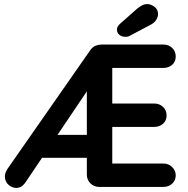

<svg xmlns="http://www.w3.org/2000/svg" viewBox="-20 -919 924 944"><path d="M197 -256H425L407 -218V-507L428 -501L103 -19Q85 5 60 5Q41 5 23.5 -9Q6 -23 4 -48Q3 -68 17 -89L425 -674Q436 -689 450.5 -694.5Q465 -700 481 -700H783Q809 -700 826.5 -683.5Q844 -667 844 -641Q844 -616 826.5 -600.5Q809 -585 783 -585H522L532 -594V-391L523 -410H738Q764 -410 781.5 -393.5Q799 -377 799 -351Q799 -326 781.5 -310.5Q764 -295 738 -295H522L532 -310V-89L522 -115H783Q809 -115 826.5 -97.5Q844 -80 844 -57Q844 -32 826.5 -16Q809 0 783 0H468Q442 0 424.5 -17.5Q407 -35 407 -61V-156L432 -143H138ZM597 -738Q578 -738 566.5 -748Q555 -758 555 -774Q555 -781 558.5 -787.5Q562 -794 569 -801L655 -877Q666 -886 678.5 -892.5Q691 -899 704 -899Q721 -899 739 -886Q757 -873 757 -850Q757 -835 747.5 -820.5Q738 -806 720 -797L620 -744Q614 -740 608 -739Q602 -738 597 -738Z"/></svg>

Font: Quicksand Light
Style: Bold
Weight: 700
Version: Version 3.004